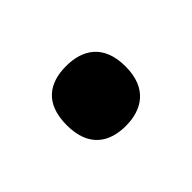

<svg xmlns="http://www.w3.org/2000/svg" viewBox="-45 -272 390 390"><g transform="rotate(-45 150.0 -77.0)"><path d="M150 9C196 9 235 -14 235 -77C235 -141 196 -163 150 -163C103 -163 66 -141 66 -77C66 -14 103 9 150 9Z"/></g></svg>

Font: Noto Serif Sinhala SemiCondensed ExtraBold
Style: Regular
Weight: 800
Width: 4
Designer: Jelle Bosma - Monotype Design Team
Foundry: Monotype Imaging Inc.
Version: Version 2.007